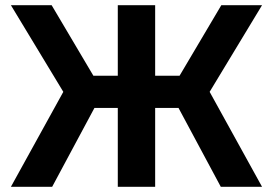

<svg xmlns="http://www.w3.org/2000/svg" viewBox="-20 -720 1052 740"><path d="M434 0V-304H344L181 0H22L224 -366L22 -700H179L340 -428H434V-700H578V-428H672L833 -700H990L788 -366L990 0H831L668 -304H578V0Z"/></svg>

Font: NT Somic Bold
Style: Regular
Weight: 700
Designer: Ravid Balaliev — lead type designer, mastering
Michael Voronin — secret advisor, marketing
Ivan Kovalenko — best boy
Foundry: NT Type
Version: Version 0.7